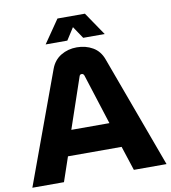

<svg xmlns="http://www.w3.org/2000/svg" viewBox="-94 -966 932 1047"><g transform="rotate(-10 371.5 -442.5)"><path d="M0 0 227 -619Q244 -665 283 -688.5Q322 -712 371 -712Q420 -712 459 -689.5Q498 -667 515 -620L743 0H562L518 -135H221L175 0ZM264 -274H475L386 -553Q382 -564 372 -564Q362 -564 359 -553ZM207 -757 295 -885H447L534 -757H415L370 -824L327 -757Z"/></g></svg>

Font: MuseoModerno
Style: Bold
Weight: 700
Designer: Pablo Cosgaya, Héctor Gatti, Marcela Romero, and the Authors of The MuseoModerno Project.
Foundry: Omnibus-Type Team
Version: Version 1.001